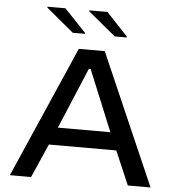

<svg xmlns="http://www.w3.org/2000/svg" viewBox="-59 -948 915 1002"><g transform="rotate(5 398.5 -446.5)"><path d="M30 0 331 -688H467L767 0H648L572 -177H219L141 0ZM258 -269H533L402 -588H392ZM575 -769H512L368 -888V-893H463L575 -774ZM356 -769H292L149 -888V-893H243L356 -774Z"/></g></svg>

Font: Saira Expanded Medium
Style: Regular
Weight: 500
Width: 7
Designer: Hector Gatti with collaboration of the Omnibus-Type team
Foundry: Omnibus-Type
Version: Version 1.100; ttfautohint (v1.8.3)